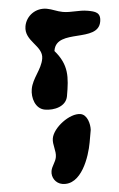

<svg xmlns="http://www.w3.org/2000/svg" viewBox="-55 -493 538 866"><g transform="rotate(5 214.0 -60.0)"><path d="M86 -80C86 -41 109 7 153 7C195 7 247 -15 247 -62C247 -149 242 -204 173 -260V-263C173 -363 367 -313 367 -410C367 -452 341 -454 306 -454C267 -454 233 -439 195 -439C169 -439 147 -447 122 -447C71 -447 33 -407 33 -360C33 -291 121 -280 121 -221C121 -171 86 -130 86 -80ZM207 280C207 310 231 334 260 334C348 334 367 200 367 137V80C364 54 346 13 315 13C266 13 200 84 200 133C200 162 221 187 221 216C221 239 207 258 207 280Z"/></g></svg>

Font: Charger
Style: Overspray
Weight: 400
Designer: Jasper
Foundry: Cannot Into Space Fonts
Version: Version 0.980